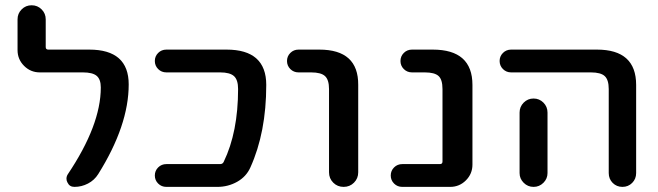

<svg xmlns="http://www.w3.org/2000/svg" viewBox="-20 -734 2509 732"><path d="M320.3 -544.9Q470.7 -544.9 470.7 -412.1Q470.7 -255.9 354.5 -70.3Q339.8 -46.9 315.4 -34.2Q291 -21.5 263.7 -21.5Q245.1 -21.5 237.3 -38.1Q233.4 -44.9 233.4 -52.7Q233.4 -61.5 238.3 -69.3Q364.3 -256.8 364.3 -400.4Q364.3 -431.6 348.6 -444.8Q333 -458 295.9 -458H131.8Q96.7 -458 71.8 -482.9Q46.9 -507.8 46.9 -543V-660.2Q46.9 -682.6 62.5 -698.2Q78.1 -713.9 100.6 -713.9Q123 -713.9 138.7 -698.2Q154.3 -682.6 154.3 -660.2V-554.7Q154.3 -544.9 164.1 -544.9Z M843.8 -544.9Q995.1 -544.9 995.1 -410.2Q995.1 -229.5 934.6 -95.7Q918.9 -60.5 884.3 -41Q849.6 -21.5 808.6 -21.5H614.3Q595.7 -21.5 583 -34.2Q570.3 -46.9 570.3 -64.9Q570.3 -83 583 -95.7Q595.7 -108.4 614.3 -108.4H819.3Q829.1 -108.4 833 -117.2Q887.7 -230.5 887.7 -394.5Q887.7 -429.7 872.1 -443.8Q856.4 -458 819.3 -458H614.3Q595.7 -458 583 -470.7Q570.3 -483.4 570.3 -501.5Q570.3 -519.5 583 -532.2Q595.7 -544.9 614.3 -544.9Z M1118.2 -458Q1099.6 -458 1086.9 -470.7Q1074.2 -483.4 1074.2 -501.5Q1074.2 -519.5 1086.9 -532.2Q1099.6 -544.9 1118.2 -544.9H1197.3Q1346.7 -544.9 1345.7 -410.2V-77.1Q1345.7 -53.7 1329.6 -37.6Q1313.5 -21.5 1290 -21.5Q1266.6 -21.5 1250.5 -37.6Q1234.4 -53.7 1234.4 -77.1V-394.5Q1234.4 -429.7 1219.2 -443.8Q1204.1 -458 1166 -458Z M1513.7 -21.5Q1495.1 -21.5 1482.4 -34.2Q1469.7 -46.9 1469.7 -64.9Q1469.7 -83 1482.4 -95.7Q1495.1 -108.4 1513.7 -108.4H1657.2Q1667 -108.4 1667 -118.2V-394.5Q1667 -430.7 1651.9 -444.3Q1636.7 -458 1599.6 -458H1550.8Q1532.2 -458 1519.5 -470.7Q1506.8 -483.4 1506.8 -501.5Q1506.8 -519.5 1519.5 -532.2Q1532.2 -544.9 1550.8 -544.9H1629.9Q1781.2 -544.9 1781.2 -410.2V-106.4Q1781.2 -71.3 1756.3 -46.4Q1731.4 -21.5 1696.3 -21.5Z M1928.7 -458Q1910.2 -458 1897.5 -470.7Q1884.8 -483.4 1884.8 -501.5Q1884.8 -519.5 1897.5 -532.2Q1910.2 -544.9 1928.7 -544.9H2255.9Q2405.3 -544.9 2405.3 -410.2V-74.2Q2405.3 -51.8 2390.1 -36.6Q2375 -21.5 2353 -21.5Q2331.1 -21.5 2315.9 -36.6Q2300.8 -51.8 2300.8 -74.2V-394.5Q2300.8 -429.7 2285.6 -443.8Q2270.5 -458 2232.4 -458ZM2067.4 -304.7V-124V-74.2Q2067.4 -52.7 2051.8 -37.1Q2036.1 -21.5 2014.2 -21.5Q1992.2 -21.5 1976.6 -37.1Q1960.9 -52.7 1960.9 -74.2V-124V-304.7Q1960.9 -327.1 1976.6 -342.8Q1992.2 -358.4 2014.2 -358.4Q2036.1 -358.4 2051.8 -342.8Q2067.4 -327.1 2067.4 -304.7Z"/></svg>

Font: Gen Jyuu GothicX Medium
Style: Regular
Weight: 500
Designer: Ryoko NISHIZUKA (kana &amp; ideographs); Paul D. Hunt (Latin, Greek &amp; Cyrillic); Wenlong ZHANG (bopomofo); Sandoll C
Version: Version 1.058.20140828